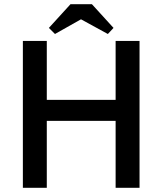

<svg xmlns="http://www.w3.org/2000/svg" viewBox="-20 -895 773 915"><path d="M531 -319H203V0H89V-700H203V-419H531V-700H645V0H531ZM418 -875 521 -762 494 -733 366 -803 242 -733 213 -762 316 -875Z"/></svg>

Font: Tilda Sans Semibold
Style: Regular
Weight: 600
Designer: ParaType Ltd
Foundry: ParaType Ltd
Version: Version 1.009